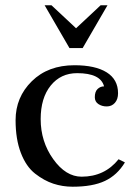

<svg xmlns="http://www.w3.org/2000/svg" viewBox="-20 -697 519 727"><path d="M243 -515 149 -677H175L268 -590L361 -677H387L293 -515ZM272 -420Q210 -420 172 -373Q134 -326 134 -246Q134 -161 181.5 -94.5Q229 -28 289 -28Q376 -28 429 -94L453 -82Q424 -34 377.5 -12Q331 10 255 10Q217 10 182 -1.5Q147 -13 113 -39.5Q79 -66 59 -118Q39 -170 39 -242Q39 -329 100.5 -389.5Q162 -450 262 -450Q341 -450 384 -423Q427 -396 427 -344Q427 -321 415 -307.5Q403 -294 384 -294Q366 -294 352.5 -303Q339 -312 339 -329Q339 -350 349.5 -360Q360 -370 374 -370Q361 -420 272 -420Z"/></svg>

Font: Judson
Style: Regular
Weight: 400
Version: Version 20110429